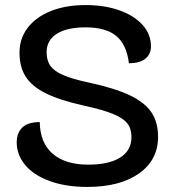

<svg xmlns="http://www.w3.org/2000/svg" viewBox="-20 -729 687 758"><path d="M46 -167Q46 -204 68 -225.5Q90 -247 137 -247Q138 -165 188 -122Q238 -79 328 -79Q410 -79 454.5 -107Q499 -135 499 -188Q499 -221 482.5 -242Q466 -263 425.5 -279.5Q385 -296 311 -312Q217 -333 162 -360Q107 -387 82 -425.5Q57 -464 57 -521Q57 -577 89.5 -619.5Q122 -662 181 -685.5Q240 -709 318 -709Q392 -709 450.5 -688.5Q509 -668 542.5 -631Q576 -594 576 -546Q576 -516 555 -498Q534 -480 489 -479Q480 -553 439 -587Q398 -621 318 -621Q244 -621 204 -595.5Q164 -570 164 -523Q164 -490 179 -469Q194 -448 229.5 -432.5Q265 -417 331 -403Q433 -381 492 -353Q551 -325 577.5 -286Q604 -247 604 -189Q604 -97 528.5 -44Q453 9 325 9Q239 9 175.5 -14.5Q112 -38 79 -78Q46 -118 46 -167Z"/></svg>

Font: K2D Medium
Style: Regular
Weight: 500
Designer: Katatrad Aksorn Co.,Ltd.
Foundry: Cadson Demak Co.,Ltd.
Version: Version 1.000; ttfautohint (v1.6)